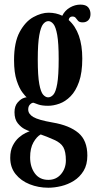

<svg xmlns="http://www.w3.org/2000/svg" viewBox="-20 -586 438 854"><path d="M195 249Q150.5 249 111.8 233.5Q73 218 49.2 188.2Q25.5 158.5 25.5 116Q25.5 83.5 37 61.2Q48.5 39 64.2 25.5Q80 12 93.8 5.5Q107.5 -1 112 -2.5Q106.5 -3.5 90.2 -11.5Q74 -19.5 59.2 -37.5Q44.5 -55.5 44.5 -87Q44.5 -114.5 59 -130.8Q73.5 -147 88 -151Q95 -153.5 98.5 -153Q93.5 -157 79.8 -174.8Q66 -192.5 54.2 -227.8Q42.5 -263 42.5 -318.5Q42.5 -397.5 67.5 -443.8Q92.5 -490 128.2 -509.8Q164 -529.5 196 -529.5Q229.5 -529.5 257 -516Q268.5 -539.5 291 -552.5Q313.5 -565.5 337.5 -565.5Q362 -565.5 372.2 -553.5Q382.5 -541.5 382.5 -523.5Q382.5 -506 373 -496.2Q363.5 -486.5 348 -486.5Q333.5 -486.5 327.5 -493Q321.5 -499.5 317 -506Q312.5 -512.5 302 -512.5Q288 -512.5 285.5 -497Q346 -443 346 -325.5Q346 -263 331.5 -222Q317 -181 294 -157.8Q271 -134.5 244.5 -125Q218 -115.5 194 -115.5Q167 -115.5 150.5 -121.2Q134 -127 130.5 -128.5Q128.5 -129 128 -129Q121 -129 113.2 -121Q105.5 -113 105.5 -99Q105.5 -79 128.2 -65.5Q151 -52 214.5 -41Q288.5 -28.5 328.5 5Q368.5 38.5 368.5 106Q368.5 146.5 351.8 174Q335 201.5 308.8 218Q282.5 234.5 252.2 241.8Q222 249 195 249ZM194 -153Q206.5 -153 217.2 -164.8Q228 -176.5 234.5 -213Q241 -249.5 241 -323.5Q241 -394.5 234.5 -430.5Q228 -466.5 217.5 -479.2Q207 -492 195 -492Q183 -492 172.2 -479.2Q161.5 -466.5 154.8 -429.8Q148 -393 148 -321.5Q148 -248 154.8 -212Q161.5 -176 172.2 -164.5Q183 -153 194 -153ZM195 214Q230 214 251.5 188.5Q273 163 273 127.5Q273 89 261.8 69Q250.5 49 221 36Q206 29 188 22Q170 15 161 12Q143.5 21.5 128.8 47.2Q114 73 114 114Q114 156.5 135 185.2Q156 214 195 214Z"/></svg>

Font: Imbue 10pt SemiBold
Style: Regular
Weight: 600
Designer: Tyler Finck
Foundry: Etcetera Type Company
Version: Version 1.102; ttfautohint (v1.8.3)